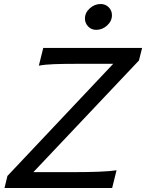

<svg xmlns="http://www.w3.org/2000/svg" viewBox="-20 -938 729 958"><path d="M689 -698.7 673.3 -636.2 146.5 -79.1H346.7Q418.5 -79.1 474.6 -81.3Q530.8 -83.5 561.5 -88.4L539.6 0H2.4L17.1 -60.1L544.9 -619.6H369.1Q296.9 -619.6 250.7 -617.9Q204.6 -616.2 173.8 -610.4L195.8 -698.7ZM403.8 -845.2Q403.8 -874.5 427.7 -896.2Q451.7 -918 482.4 -918Q506.3 -918 522.5 -901.6Q538.6 -885.3 538.6 -862.3Q538.6 -833 514.6 -811Q490.7 -789.1 460 -789.1Q436 -789.1 419.9 -805.9Q403.8 -822.8 403.8 -845.2Z"/></svg>

Font: Andika
Style: Italic
Weight: 400
Italic angle: -14°
Designer: Victor Gaultney, Annie Olsen, Julie Remington, Don Collingsworth, Eric Hays, Becca Hirsbrunner
Foundry: SIL International
Version: Version 6.101